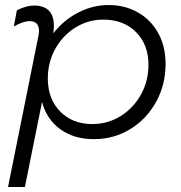

<svg xmlns="http://www.w3.org/2000/svg" viewBox="-20 -549 721 763"><path d="M132 -403Q135 -417 135 -426Q135 -465 98 -465Q73 -465 35 -444L47 -508Q84 -527 116 -527Q155 -527 175 -506Q195 -485 194 -443L192 -417Q235 -471 292.5 -500Q350 -529 412 -529Q476 -529 527.5 -500Q579 -471 608.5 -418Q638 -365 638 -295Q638 -212 600 -143.5Q562 -75 497 -35.5Q432 4 353 4Q274 4 219.5 -35.5Q165 -75 147 -144L79 194H12ZM347 -56Q408 -56 459 -87.5Q510 -119 540 -173Q570 -227 570 -291Q570 -372 520.5 -421.5Q471 -471 391 -471Q330 -471 279.5 -439.5Q229 -408 199.5 -354.5Q170 -301 170 -237Q170 -156 219 -106Q268 -56 347 -56Z"/></svg>

Font: TypoPRO Montserrat Alternates
Style: Italic
Weight: 300
Italic angle: -11.3°
Designer: Julieta Ulanovsky
Foundry: Julieta Ulanovsky
Version: Version 6.001